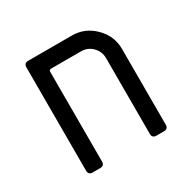

<svg xmlns="http://www.w3.org/2000/svg" viewBox="-108 -545 652 652"><g transform="rotate(-30 218.5 -219.0)"><path d="M374.5 -313.5V-16.6Q374.5 0 357.9 0H328.6Q312 0 312 -16.6V-313.5Q312 -339.4 293.9 -357.7Q275.9 -376 250 -376H132.8Q124.5 -376 124.5 -367.7V-16.6Q124.5 0 107.9 0H78.6Q62 0 62 -16.6V-421.4Q62 -438 78.6 -438H250Q300.8 -438 337.6 -401.1Q374.5 -364.3 374.5 -313.5Z"/></g></svg>

Font: GOSTRUS
Style: type_B
Weight: 400
Designer: Юрий и Татьяна Кривогуз
Version: Version 02.00